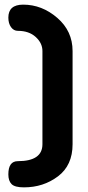

<svg xmlns="http://www.w3.org/2000/svg" viewBox="-20 -788 381 828"><path d="M16 -36Q16 -93 57 -93Q163 -93 163 -166V-568Q163 -602 134 -628.5Q105 -655 57 -655Q39 -655 27.5 -671Q16 -687 16 -712Q16 -768 80 -768Q161 -768 227 -711Q293 -654 293 -568V-166Q293 -75 230 -27.5Q167 20 83 20Q44 20 30 6Q16 -8 16 -36Z"/></svg>

Font: Terminal Dosis
Style: Bold
Weight: 700
Designer: EdgarTolentino, PabloImpallari, IginoMarini
Foundry: EdgarTolentino, PabloImpallari, IginoMarini
Version: Version 1.006